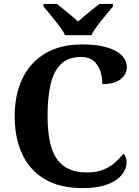

<svg xmlns="http://www.w3.org/2000/svg" viewBox="-20 -951 708 981"><path d="M401 10Q285 10 208 -36Q131 -82 93 -164.5Q55 -247 55 -358Q55 -466 94 -548.5Q133 -631 210 -677.5Q287 -724 400 -724Q477 -724 527.5 -708.5Q578 -693 603 -667Q628 -641 628 -608Q628 -571 596 -546Q564 -521 503 -521Q503 -554 493 -586Q483 -618 459 -639Q435 -660 393 -660Q330 -660 292.5 -624.5Q255 -589 239 -522Q223 -455 223 -358Q223 -262 242.5 -198Q262 -134 306.5 -102Q351 -70 425 -70Q474 -70 509 -84.5Q544 -99 568.5 -121Q593 -143 610 -165Q618 -159 622.5 -147Q627 -135 627 -122Q627 -101 615.5 -78Q604 -55 578 -35Q552 -15 508.5 -2.5Q465 10 401 10ZM312 -771Q302 -794 281.5 -820.5Q261 -847 239.5 -873Q218 -899 202 -918V-931H271Q285 -920 304.5 -904Q324 -888 344 -871.5Q364 -855 379 -841Q394 -855 414 -871.5Q434 -888 454 -904Q474 -920 488 -931H557V-918Q542 -899 520 -873Q498 -847 478 -820.5Q458 -794 447 -771Z"/></svg>

Font: Noto Serif Gujarati
Style: Bold
Weight: 700
Version: Version 2.102